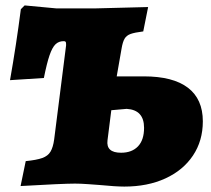

<svg xmlns="http://www.w3.org/2000/svg" viewBox="-20 -678 780 709"><path d="M346 5Q333 4 305 2Q277 0 257 0Q211 0 56 9L75 -83Q115 -87 136 -94.5Q157 -102 166.5 -118Q176 -134 180 -163L224 -510V-516Q224 -522 222 -524Q220 -526 215 -526Q197 -526 185 -514.5Q173 -503 163 -474Q153 -445 142 -390L17 -382Q40 -512 57 -644L71 -658L188 -647H332L527 -652L509 -562Q477 -558 462 -552.5Q447 -547 440 -535Q433 -523 429 -499L411 -396H511Q619 -396 674 -354Q729 -312 729 -230Q729 -158 692.5 -103.5Q656 -49 590.5 -19Q525 11 439 11Q408 11 346 5ZM512 -206Q512 -272 448 -276L391 -271L377 -160Q371 -114 427 -114Q467 -114 489.5 -137.5Q512 -161 512 -206Z"/></svg>

Font: Alegreya Black
Style: Italic
Weight: 900
Italic angle: -7°
Designer: Juan Pablo del Peral
Foundry: Huerta Tipografica
Version: Version 2.007; ttfautohint (v1.6)